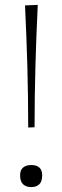

<svg xmlns="http://www.w3.org/2000/svg" viewBox="-20 -754 254 783"><path d="M95 -234Q95 -361 91.5 -485Q88 -609 82 -732L134 -734Q128 -611 124.5 -486Q121 -361 121 -235ZM107 9Q87 9 74.5 -2.2Q62 -13.5 62 -39Q62 -61 74.5 -71Q87 -81 107 -81Q152 -81 152 -39Q152 -13.5 140 -2.2Q128 9 107 9Z"/></svg>

Font: Commissioner Flair Thin
Style: Regular
Weight: 100
Designer: Kostas Bartsokas
Foundry: Kostas Bartsokas
Version: Version 1.000; ttfautohint (v1.8.3)